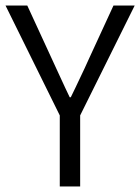

<svg xmlns="http://www.w3.org/2000/svg" viewBox="-20 -677 509 697"><path d="M197 -258 0 -657H79L167 -466L184 -429Q224 -342 233 -324H237L254 -359Q296 -447 304 -466L392 -657H469L271 -258V0H197Z"/></svg>

Font: Assistant-zap
Style: zap
Weight: 400
Designer: Hebrew By Ben Nathan, Latin by Paul Hunt
Version: Version 2.001